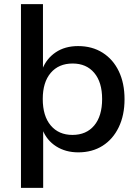

<svg xmlns="http://www.w3.org/2000/svg" viewBox="-20 -725 672 925"><path d="M81 180V-705H187V-392H184Q204 -443 248.5 -473Q293 -503 356 -503Q424 -503 474.5 -471Q525 -439 552.5 -381.5Q580 -324 580 -247Q580 -170 552 -112Q524 -54 474 -22.5Q424 9 357 9Q296 9 250.5 -20Q205 -49 185 -100H188V180ZM329 -75Q396 -75 434 -120.5Q472 -166 472 -248Q472 -329 434 -374Q396 -419 330 -419Q263 -419 224.5 -374Q186 -329 186 -248Q186 -166 224.5 -120.5Q263 -75 329 -75Z"/></svg>

Font: Nunito Sans 9pt SemiBold
Style: Regular
Weight: 600
Version: Version 3.101;gftools[0.9.27]